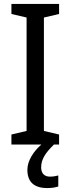

<svg xmlns="http://www.w3.org/2000/svg" viewBox="-20 -734 358 975"><path d="M189 116C189 76 209 44 254 0H280V-51L203 -69V-645L280 -663V-714H38V-663L115 -645V-69L38 -51V0H190C152 33 119 81 119 128C119 188 151 221 220 221C243 221 260 218 276 213V157C267 159 254 163 234 163C206 163 189 147 189 116Z"/></svg>

Font: Noto Sans Gujarati UI SemiCondensed
Style: Regular
Weight: 400
Width: 4
Designer: Jelle Bosma - Monotype Design Team, Universal Thirst
Foundry: Monotype Imaging Inc.
Version: Version 2.106